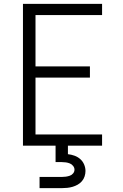

<svg xmlns="http://www.w3.org/2000/svg" viewBox="-20 -755 640 995"><path d="M99 0V-735H509V-677H164V-411H446V-353H164V-58H509V0ZM185 220V162H300Q311 162 321.5 160.5Q332 159 342 155.5Q352 152 359 143.5Q366 135 366 124Q366 114 359 105Q352 96 342 92Q332 88 321.5 86.5Q311 85 300 85H268V0H332V44Q350 46 366.5 52Q383 58 396 69.5Q409 81 416 97.5Q423 114 423 131Q423 145 418.5 159Q414 173 404.5 184Q395 195 382.5 202Q370 209 356.5 213Q343 217 328.5 218.5Q314 220 300 220Z"/></svg>

Font: Iosevka Aile Light
Style: Regular
Weight: 300
Designer: Belleve Invis
Foundry: Belleve Invis
Version: Version 27.3.5; ttfautohint (v1.8.4)